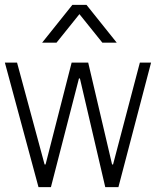

<svg xmlns="http://www.w3.org/2000/svg" viewBox="-20 -768 640 788"><path d="M138 0 0 -511H50L163 -93H167L274 -511H342L440 -93H444L554 -511H600L466 0H412L308 -446H304L189 0ZM153 -593 277 -748H335L459 -593H400L306 -710L212 -593Z"/></svg>

Font: Chivo Mono Medium Thin
Style: Regular
Weight: 250
Monospace: yes
Version: Version 1.008